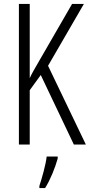

<svg xmlns="http://www.w3.org/2000/svg" viewBox="-20 -734 456 975"><path d="M416 0 224 -400 406 -714H346L186 -437C158 -389 139 -356 131 -337V-714H76V0H131V-276L187 -353L355 0ZM273 71V61H217C213 101 192 174 180 210V221H209C236 178 260 118 273 71Z"/></svg>

Font: Noto Sans Arabic ExtCond Light
Style: Regular
Weight: 300
Width: 2
Designer: Monotype Design Team, Nadine Chahine, Nizar Qandah and Khaled Hosny
Foundry: Monotype Imaging Inc.
Version: Version 2.012